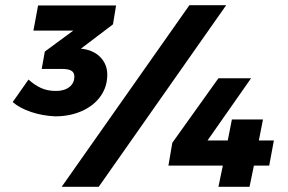

<svg xmlns="http://www.w3.org/2000/svg" viewBox="-20 -721 1111 741"><path d="M416 -627 292 -533 302 -532Q345 -525 369.5 -498Q394 -471 394 -433Q394 -386 368 -349.5Q342 -313 296 -292.5Q250 -272 193 -272Q145 -274 101 -288.5Q57 -303 29 -327L90 -414Q113 -393 138 -381.5Q163 -370 196 -370Q228 -370 247.5 -385Q267 -400 267 -426Q267 -441 255.5 -448Q244 -455 219 -455H141L153 -522L263 -603H109L127 -700H428ZM1037 -179 1019 -82H960L943 0H823L840 -82H630L645 -170L823 -419H949L781 -179H859L875 -260H995L979 -179ZM361 0H218L711 -701H853Z"/></svg>

Font: TypoPRO Montserrat Alternates
Style: Italic
Weight: 800
Italic angle: -11.3°
Designer: Julieta Ulanovsky
Foundry: Julieta Ulanovsky
Version: Version 6.001